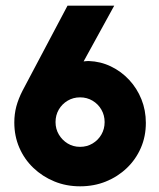

<svg xmlns="http://www.w3.org/2000/svg" viewBox="-20 -645 561 679"><path d="M263.2 13.9Q213.9 13.9 171.9 -3.5Q129.9 -20.8 97.9 -51.4Q66 -81.9 48.3 -122.9Q30.6 -163.9 30.6 -211.8Q30.6 -241.7 37.8 -268.8Q45.1 -295.8 59.7 -324.3L218.8 -625H384L275.7 -427.8Q279.9 -428.5 284.7 -428.8Q289.6 -429.2 293.8 -429.2Q335.4 -427.8 372.2 -410.1Q409 -392.4 436.8 -362.5Q464.6 -332.6 480.2 -293.8Q495.8 -254.9 495.8 -210.4Q495.8 -162.5 478.1 -121.9Q460.4 -81.2 428.5 -50.7Q396.5 -20.1 354.5 -3.1Q312.5 13.9 263.2 13.9ZM263.2 -125.7Q287.5 -125.7 307.3 -137.5Q327.1 -149.3 338.5 -169.1Q350 -188.9 350 -213.2Q350 -237.5 338.5 -257.3Q327.1 -277.1 307.3 -288.9Q287.5 -300.7 263.2 -300.7Q238.9 -300.7 219.1 -288.9Q199.3 -277.1 187.8 -257.3Q176.4 -237.5 176.4 -213.2Q176.4 -188.9 188.2 -169.1Q200 -149.3 219.4 -137.5Q238.9 -125.7 263.2 -125.7Z"/></svg>

Font: Afacad Flux ExtraBold
Style: Regular
Weight: 800
Designer: Kristian Moeller
Foundry: Dicotype
Version: Version 1.100